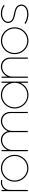

<svg xmlns="http://www.w3.org/2000/svg" viewBox="1776 -2410 649 4240"><g transform="rotate(-90 2100.0 -289.5)"><path d="M26 -500V-580H0V0H26L27 -404C27 -494 100 -568 190 -568C233 -568 247 -563 247 -563V-589C247 -589 233 -594 190 -594C120 -594 59 -556 26 -500Z M505 -567C655 -567 776 -444 776 -290C776 -136 655 -11 505 -11C355 -11 234 -136 234 -290C234 -444 355 -567 505 -567ZM505 -594C341 -594 208 -458 208 -290C208 -122 341 15 505 15C669 15 802 -122 802 -290C802 -458 669 -594 505 -594Z M1323 -440C1302 -530 1226 -594 1129 -594C1036 -594 950 -535 908 -452V-579H882V0H908V-347C908 -377 915 -405 927 -432C963 -510 1041 -567 1126 -567C1227 -567 1303 -488 1303 -387V0H1329V-347C1329 -377 1335 -405 1347 -432C1383 -510 1462 -567 1547 -567C1648 -567 1723 -488 1723 -387V0H1749V-387C1750 -503 1666 -594 1550 -594C1453 -594 1363 -530 1323 -440Z M2392 -164V1H2418V-580H2392V-415C2345 -521 2241 -594 2121 -594C1957 -594 1824 -457 1824 -289C1824 -121 1957 15 2121 15C2241 15 2345 -58 2392 -164ZM2392 -303V-276C2385 -128 2266 -10 2121 -10C1971 -10 1850 -135 1850 -289C1850 -443 1971 -568 2121 -568C2266 -568 2385 -451 2392 -303Z M2529 -452V-579H2503V0H2529V-347C2529 -377 2536 -405 2548 -432C2584 -510 2662 -567 2747 -567C2848 -567 2924 -488 2924 -387V0H2950V-387C2951 -503 2866 -594 2750 -594C2657 -594 2571 -535 2529 -452Z M3321 -567C3471 -567 3592 -444 3592 -290C3592 -136 3471 -11 3321 -11C3171 -11 3050 -136 3050 -290C3050 -444 3171 -567 3321 -567ZM3321 -594C3157 -594 3024 -458 3024 -290C3024 -122 3157 15 3321 15C3485 15 3618 -122 3618 -290C3618 -458 3485 -594 3321 -594Z M4113 -529C4113 -529 4054 -594 3917 -594C3793 -594 3713 -517 3713 -434C3713 -424 3714 -413 3717 -403C3740 -314 3828 -295 3921 -276C4003 -259 4080 -239 4093 -151C4094 -147 4094 -142 4094 -138C4094 -114 4085 -91 4068 -72C4037 -36 3981 -12 3911 -12C3792 -12 3709 -72 3709 -72L3693 -50C3693 -50 3783 15 3911 15C4037 15 4121 -58 4121 -139C4121 -144 4121 -150 4120 -155C4105 -258 4017 -282 3926 -302C3843 -320 3740 -335 3740 -436C3740 -505 3811 -567 3917 -567C4040 -567 4093 -511 4093 -511Z"/></g></svg>

Font: MintSans
Style: ExtraLight
Weight: 200
Version: Version 1.0